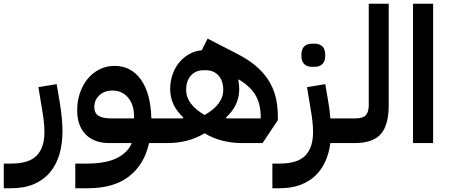

<svg xmlns="http://www.w3.org/2000/svg" viewBox="-80 -760 2385 1020"><path d="M-60 109H-21Q75 109 116 65.5Q157 22 156 -61Q156 -86 153 -113.5Q150 -141 145 -170L124 -297L221 -313L236 -225Q244 -177 248 -136Q252 -95 252 -64Q252 3 236 58.5Q220 114 186.5 154.5Q153 195 101.5 217.5Q50 240 -20 240H-60Z M320 109H381Q482 109 540.5 80Q599 51 620 0H501Q420 0 375 -46Q330 -92 330 -174Q330 -224 345 -267Q360 -310 386.5 -342Q413 -374 449.5 -392Q486 -410 528 -410Q617 -410 669 -336.5Q721 -263 724 -131H773V-27L746 0H712Q686 115 605 177.5Q524 240 388 240H320ZM421 -191Q421 -159 443.5 -145Q466 -131 508 -131H632V-142Q632 -205 600 -242Q568 -279 517 -279Q475 -279 448 -254Q421 -229 421 -191Z M746 -104 773 -131H892L894 -136Q824 -200 824 -287Q824 -327 836.5 -363.5Q849 -400 871.5 -427.5Q894 -455 925 -472.5Q956 -490 992 -493L1023 -555L1180 -474Q1237 -445 1277.5 -411Q1318 -377 1344.5 -336.5Q1371 -296 1383.5 -248Q1396 -200 1396 -142V-122L1315 0H1205Q1152 0 1102 -12.5Q1052 -25 1007 -52Q962 -25 912.5 -12.5Q863 0 810 0H746ZM1007 -149Q1055 -176 1080.5 -209.5Q1106 -243 1106 -283Q1106 -331 1080.5 -359Q1055 -387 1013 -387H1002Q960 -387 934.5 -359Q909 -331 909 -283Q909 -243 934.5 -209.5Q960 -176 1007 -149ZM1186 -336Q1188 -324 1189.5 -312Q1191 -300 1191 -287Q1191 -200 1121 -136L1123 -131H1305V-139Q1305 -208 1277 -255Q1249 -302 1188 -338Z M1367 109H1406Q1502 109 1543 65.5Q1584 22 1583 -61Q1583 -86 1580 -113.5Q1577 -141 1572 -170L1551 -297L1648 -313L1663 -225Q1672 -175 1675 -131H1768V-27L1741 0H1675Q1668 54 1648 98Q1628 142 1595 173.5Q1562 205 1515 222.5Q1468 240 1407 240H1367ZM1576 -405Q1552 -405 1536.5 -419.5Q1521 -434 1521 -466Q1521 -499 1536.5 -513.5Q1552 -528 1576 -528H1593Q1617 -528 1632.5 -513.5Q1648 -499 1648 -466Q1648 -434 1632.5 -419.5Q1617 -405 1593 -405Z M1741 -104 1768 -131H1808Q1848 -131 1863.5 -148Q1879 -165 1879 -201V-740H1985V-201Q1985 -98 1944.5 -49.5Q1904 -1 1808 0H1741Z M2114 -740H2221V0H2114Z"/></svg>

Font: IBM Plex Sans Arabic SmBld
Style: Regular
Weight: 600
Designer: Mike Abbink, Paul van der Laan, Pieter van Rosmalen, Wael Morcos, Khajak Apelian
Foundry: Bold Monday
Version: Version 1.005